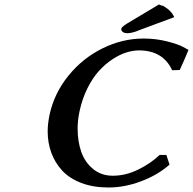

<svg xmlns="http://www.w3.org/2000/svg" viewBox="-20 -831 865 861"><path d="M695.8 -136.2H726.1L740.2 -92.8Q687 -45.9 612.8 -18.1Q538.6 9.8 466.8 9.8Q397.9 9.8 344.7 -10.5Q291.5 -30.8 259 -65.9Q226.6 -101.1 210.2 -145.8Q193.8 -190.4 193.8 -242.2Q193.8 -275.4 202.1 -315.9Q222.7 -412.1 286.4 -491Q350.1 -569.8 439.5 -614Q528.8 -658.2 624 -658.2Q678.7 -658.2 728.8 -645.5Q778.8 -632.8 801.8 -620.1L824.2 -607.9L825.2 -606.9Q811 -571.8 786.1 -517.1L752 -516.1Q710.9 -605 603 -605Q576.7 -605 547.1 -595.9Q517.6 -586.9 485.1 -565.7Q452.6 -544.4 424.6 -513.9Q396.5 -483.4 372.8 -436.5Q349.1 -389.6 336.9 -333Q328.1 -292.5 328.1 -253.9Q328.1 -196.3 344.7 -149.4Q361.3 -102.5 397.9 -72.8Q434.6 -43 485.8 -43Q543 -43 598.9 -70.1Q654.8 -97.2 695.8 -136.2ZM710.9 -803.2 703.1 -809.1Q748.5 -786.1 761.2 -753.9L599.1 -693.8H600.1Q570.8 -682.1 550.8 -682.1Q537.6 -682.1 530 -688.2Q522.5 -694.3 523.9 -703.1Q527.3 -711.4 550.8 -726.1L692.9 -811Z"/></svg>

Font: Linear Smooth
Style: Bold Italic
Weight: 700
Designer: Philipp H. Poll, Flanker
Foundry: Philipp H. Poll, reworked by Flanker
Version: Version 1.061 | FøM Fix